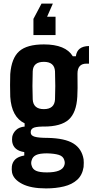

<svg xmlns="http://www.w3.org/2000/svg" viewBox="-20 -856 516 1068"><path d="M236 192Q152 192 103.5 167Q55 142 47 104Q44 86 46 69Q49 46 65 30.5Q81 15 115 9V-10Q56 -19 48 -66Q46 -80 48 -95Q52 -116 69 -132.5Q86 -149 117 -152V-170Q44 -205 37 -318Q36 -356 36 -383Q36 -410 37 -444Q44 -533 87 -571Q130 -609 224 -609Q345 -609 385 -543H402Q409 -599 475 -600V-502H461Q411 -502 411 -446Q412 -393 411.5 -366.5Q411 -340 410 -318Q405 -229 362 -190.5Q319 -152 224 -152Q217 -152 214 -152Q176 -151 163.5 -143.5Q151 -136 151 -122V-118Q151 -102 173 -95.5Q195 -89 246 -89Q341 -87 388 -58Q435 -29 445 30Q446 38 446 49Q446 60 445 73Q438 118 409.5 144Q381 170 336 181Q291 192 236 192ZM224 -249Q283 -249 286 -303Q289 -374 286 -459Q283 -512 224 -512Q164 -512 162 -459Q159 -374 162 -303Q165 -249 224 -249ZM241 103Q326 103 338 63Q343 49 337 33Q331 13 307 5.5Q283 -2 241 -3Q200 -3 180.5 6.5Q161 16 156 36Q151 51 156 65Q161 85 180.5 94Q200 103 241 103ZM166 -661V-751L211 -836H274L242 -763H289V-661Z"/></svg>

Font: Big Shoulders Display ExtraBold
Style: Regular
Weight: 800
Designer: Patric King
Foundry: XO Type Co
Version: Version 1.000; ttfautohint (v1.8.2)